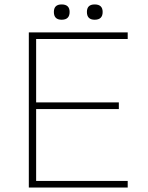

<svg xmlns="http://www.w3.org/2000/svg" viewBox="-20 -846 666 866"><path d="M556 -670H143V-384H516V-354H143V-30H556V0H110V-700H556ZM258 -826Q294 -826 294 -792Q294 -757 258 -757Q223 -757 223 -792Q223 -826 258 -826ZM407 -826Q443 -826 443 -792Q443 -757 407 -757Q372 -757 372 -792Q372 -826 407 -826Z"/></svg>

Font: Fivo Sans Thin
Style: Regular
Weight: 250
Foundry: Alexander Slobzheninov
Version: 1.0